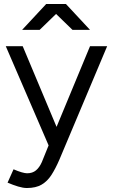

<svg xmlns="http://www.w3.org/2000/svg" viewBox="-20 -732 566 964"><path d="M115 212Q96 212 71 204.5Q46 197 18 185L48 118Q71 128 88.5 133Q106 138 116 138Q143 138 160.5 123.5Q178 109 190 82L224 -2L9 -500H94L264 -95L432 -500H518L278 70Q259 114 238.5 146Q218 178 189 195Q160 212 115 212ZM344 -582 213 -709V-712H311L432 -582ZM91 -582 212 -712H310V-709L179 -582Z"/></svg>

Font: Figtree
Style: Regular
Weight: 400
Designer: Erik Kennedy
Foundry: Erik Kennedy
Version: Version 2.002